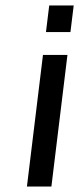

<svg xmlns="http://www.w3.org/2000/svg" viewBox="-20 -686 291 706"><path d="M169 0 228 -484H138L79 0ZM239 -568 251 -666H161L149 -568Z"/></svg>

Font: Gamestation Text
Style: Italic
Weight: 400
Designer: Jonas Hecksher
Foundry: Jonas Hecksher, Playtypeª, e-types AS
Version: Version 1.003